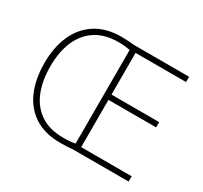

<svg xmlns="http://www.w3.org/2000/svg" viewBox="-147 -924 1200 1133"><g transform="rotate(30 452.5 -357.5)"><path d="M380 -719Q405 -719 424.5 -717.5Q444 -716 469 -714H843V-678H499V-394H824V-358H499V-36H843V0H463Q445 2 424.5 3Q404 4 379 4Q274 4 203.5 -41.5Q133 -87 98 -168.5Q63 -250 63 -359Q63 -467 99.5 -548Q136 -629 207 -674Q278 -719 380 -719ZM382 -683Q288 -683 226 -642Q164 -601 133.5 -528.5Q103 -456 103 -359Q103 -260 133 -186.5Q163 -113 224.5 -72Q286 -31 379 -31Q432 -31 460 -38V-676Q447 -678 427 -680.5Q407 -683 382 -683Z"/></g></svg>

Font: Noto Sans Bengali ExtraLight
Style: Regular
Weight: 200
Designer: Jelle Bosma - Monotype Design Team
Foundry: Monotype Imaging Inc.
Version: Version 2.003; ttfautohint (v1.8.4.7-5d5b)